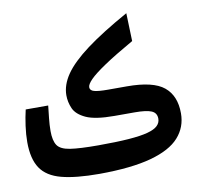

<svg xmlns="http://www.w3.org/2000/svg" viewBox="-68 -628 721 702"><g transform="rotate(-10 293.0 -277.0)"><path d="M246.6 3.9Q158.7 3.9 106 -10Q53.2 -23.9 29.8 -58.8Q6.3 -93.8 6.3 -156.2Q6.3 -184.1 10.7 -216.1Q15.1 -248 21.5 -274.9H105Q102.5 -252.9 99.9 -228.3Q97.2 -203.6 97.2 -181.2Q97.2 -145.5 109.1 -127.9Q121.1 -110.4 156.2 -105Q191.4 -99.6 260.3 -99.6Q328.1 -99.6 373.3 -103Q418.5 -106.4 444.6 -113.5Q470.7 -120.6 481.9 -131.6Q493.2 -142.6 493.2 -157.7Q493.2 -179.2 474.1 -187.3Q455.1 -195.3 412.1 -195.3H336.9Q266.1 -195.3 231.9 -210.9Q197.8 -226.6 187.3 -250.7Q176.8 -274.9 176.8 -299.8Q176.8 -338.4 203.4 -377Q230 -415.5 288.8 -459.5Q347.7 -503.4 444.8 -557.6L448.2 -453.6Q378.9 -414.1 338.6 -387Q298.3 -359.9 281.2 -342.5Q264.2 -325.2 264.2 -314.5Q264.2 -302.2 279.8 -298.1Q295.4 -293.9 329.6 -293.9H400.4Q497.6 -293.9 537.8 -261Q578.1 -228 578.1 -162.6Q578.1 -111.3 544.9 -74Q511.7 -36.6 438.7 -16.6Q365.7 3.4 246.6 3.9Z"/></g></svg>

Font: Cascadia Code
Style: Regular
Weight: 400
Monospace: yes
Designer: Aaron Bell
Foundry: Saja Typeworks
Version: Version 2106.017